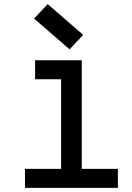

<svg xmlns="http://www.w3.org/2000/svg" viewBox="-20 -910 640 930"><path d="M101 0V-92H276V-526H150V-618H376V-92H551V0ZM317 -671 145 -820 211 -890 383 -741Z"/></svg>

Font: Victor Mono Thin
Style: Bold
Weight: 700
Monospace: yes
Version: Version 1.561;gftools[0.9.30]